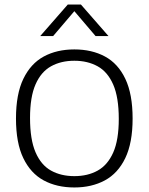

<svg xmlns="http://www.w3.org/2000/svg" viewBox="-20 -820 656 847"><path d="M308 7Q230.5 7 172.8 -24.2Q115 -55.5 82.8 -122.5Q50.5 -189.5 50.5 -297Q50.5 -405 83 -472.2Q115.5 -539.5 173.2 -570.8Q231 -602 308 -602Q385 -602 443 -570.8Q501 -539.5 533 -472Q565 -404.5 565 -297Q565 -190 532.8 -122.8Q500.5 -55.5 442.5 -24.2Q384.5 7 308 7ZM308 -43Q367 -43 411 -67.5Q455 -92 479.5 -147.2Q504 -202.5 504 -295.5Q504 -390.5 479.5 -446.8Q455 -503 410.8 -527.5Q366.5 -552 308 -552Q249 -552 205 -527.5Q161 -503 136.8 -447.8Q112.5 -392.5 112.5 -299.5Q112.5 -204.5 136.8 -148.2Q161 -92 205 -67.5Q249 -43 308 -43ZM157.5 -661 279 -800H337L458.5 -661H401.5L300.5 -779.5H315.5L214.5 -661Z"/></svg>

Font: Encode Sans SC Light
Style: Regular
Weight: 300
Version: Version 3.002